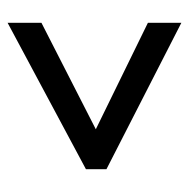

<svg xmlns="http://www.w3.org/2000/svg" viewBox="-16 -576 497 505"><g transform="rotate(-90 232.5 -323.5)"><path d="M40 -292 425 -95V-183L145 -320L425 -463V-552L40 -346Z"/></g></svg>

Font: Noto Sans Devanagari Condensed Medium
Style: Regular
Weight: 500
Width: 3
Designer: Jelle Bosma - Monotype Design Team
Foundry: Monotype Imaging Inc.
Version: Version 2.004